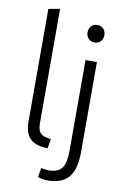

<svg xmlns="http://www.w3.org/2000/svg" viewBox="-103 -835 698 1080"><g transform="rotate(10 246.0 -294.5)"><path d="M85 -124C85 -27 130 6 217 9L226 -45C173 -53 150 -62 150 -126V-776C128 -772 107 -768 85 -764ZM192 177C203 182 229 187 244 187C361 187 406 126 406 -5V-517H341V-2C341 86 322 130 243 130C228 130 210 127 201 124ZM325 -673C325 -642 346 -623 373 -623C400 -623 421 -642 421 -673C421 -704 400 -723 373 -723C346 -723 325 -704 325 -673Z"/></g></svg>

Font: Repo Light
Style: Regular
Weight: 300
Designer: Stefan Peev
Foundry: Context Ltd
Version: Version 001.502